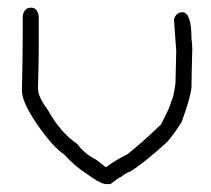

<svg xmlns="http://www.w3.org/2000/svg" viewBox="-20 -480 540 491"><path d="M59.6 -460.4Q75.2 -460.4 79.1 -439V-360.8Q79.1 -321.3 77.1 -253.4Q77.1 -232.4 102.5 -198.7Q133.3 -142.1 178.7 -110.8Q194.8 -87.4 225.6 -71.8L251 -52.2Q271.5 -68.4 305.7 -85.4Q342.8 -114.7 391.6 -161.6Q417 -210.4 417 -218.3Q424.3 -231.4 428.7 -267.1Q428.7 -281.7 430.7 -349.1L424.8 -431.2Q431.2 -448.7 446.3 -448.7Q469.7 -448.7 469.7 -380.4Q471.7 -367.7 471.7 -355Q469.7 -280.8 469.7 -255.4Q465.8 -226.1 444.3 -167.5Q423.8 -135.3 407.2 -116.7Q344.2 -59.6 311.5 -40.5Q307.1 -40.5 288.1 -26.9Q284.7 -26.9 262.7 -9.3H249Q232.9 -12.2 200.2 -36.6Q172.4 -54.2 143.6 -85.4Q116.2 -103 75.2 -161.6Q36.1 -218.8 36.1 -247.6Q38.1 -339.8 38.1 -392.1V-439Q41.5 -460.4 59.6 -460.4Z"/></svg>

Font: CEF Fonts CJK Mono
Style: Regular
Weight: 400
Designer: PartyBoss (派对大魔王)
Version: Release 2.25